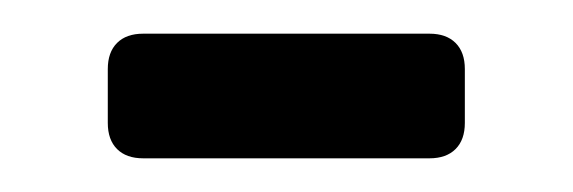

<svg xmlns="http://www.w3.org/2000/svg" viewBox="-20 -291 340 114"><path d="M235 -197H65Q55 -197 49.5 -202.5Q44 -208 44 -218V-250Q44 -260 49.5 -265.5Q55 -271 65 -271H235Q245 -271 250.5 -265.5Q256 -260 256 -250V-218Q256 -208 250.5 -202.5Q245 -197 235 -197Z"/></svg>

Font: Shippori Mincho B1 SemiBold
Style: Regular
Weight: 600
Designer: FONTDASU
Foundry: FONTDASU / Google Inc. / but / Adobe
Version: Version 3.110; ttfautohint (v1.8.3)